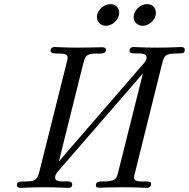

<svg xmlns="http://www.w3.org/2000/svg" viewBox="-20 -911 916 931"><path d="M450 -829C450 -805 468 -786 494 -786C526 -786 558 -816 558 -849C558 -873 541 -891 515 -891C481 -891 450 -859 450 -829ZM628 -829C628 -805 646 -786 672 -786C704 -786 736 -816 736 -849C736 -873 719 -891 693 -891C659 -891 628 -859 628 -829ZM62 -14C62 -3 71 0 81 0C92 0 126 -3 194 -3C264 -3 298 0 310 0C315 0 321 -1 325 -4C331 -9 332 -20 327 -26C322 -31 312 -32 300 -32C296 -32 290 -31 286 -31C266 -31 247 -33 247 -51C247 -67 265 -84 268 -88L673 -555L553 -76C545 -44 542 -31 475 -31H469C458 -31 444 -28 445 -11C446 -2 450 -1 469 -1C487 -1 519 -3 575 -3C646 -3 681 0 693 0C706 0 713 -10 713 -18C713 -32 698 -31 683 -31H671C651 -31 630 -33 630 -50C630 -56 632 -64 635 -75L765 -598C777 -646 782 -651 845 -652H851C864 -652 876 -653 876 -669C876 -681 867 -683 857 -683C843 -683 813 -680 743 -680C674 -680 640 -683 629 -683C622 -683 615 -681 611 -675C607 -669 606 -659 613 -655C618 -652 627 -652 637 -652H649C670 -652 691 -650 691 -632C691 -617 676 -602 673 -599L305 -174L266 -128C268 -138 271 -148 273 -158L377 -576C386 -611 390 -632 401 -641C429 -664 494 -635 494 -670C494 -676 489 -682 475 -682C452 -682 430 -680 361 -680C292 -680 258 -683 246 -683C229 -683 225 -673 225 -666C225 -636 308 -668 308 -632C308 -625 306 -616 303 -606L182 -123C163 -50 167 -31 106 -31H98C78 -31 62 -31 62 -14Z"/></svg>

Font: CMU Serif
Style: Italic
Weight: 500
Italic angle: -14.04°
Version: Version 0.7.0